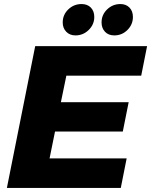

<svg xmlns="http://www.w3.org/2000/svg" viewBox="-20 -929 747 949"><path d="M678 -555H308L281 -424H616L587 -279H252L225 -146H606L577 0H14L154 -701H707ZM446 -845Q446 -808 418.5 -781Q391 -754 353 -754Q325 -754 307.5 -772Q290 -790 290 -818Q290 -856 317.5 -882.5Q345 -909 383 -909Q412 -909 429 -891.5Q446 -874 446 -845ZM637 -845Q637 -808 610 -781Q583 -754 545 -754Q516 -754 499 -772Q482 -790 482 -818Q482 -856 509.5 -882.5Q537 -909 575 -909Q603 -909 620 -891.5Q637 -874 637 -845Z"/></svg>

Font: Gontserrat
Style: Bold Italic
Weight: 700
Italic angle: -11.3°
Designer: Julieta Ulanovsky
Foundry: Julieta Ulanovsky
Version: Version 6.001